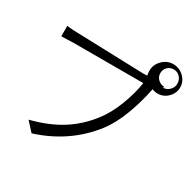

<svg xmlns="http://www.w3.org/2000/svg" viewBox="-179 -1006 1274 1251"><g transform="rotate(30 458.0 -380.5)"><path d="M806.6 -648.4C787.1 -648.4 770.5 -654.3 756.8 -667C743.2 -679.7 736.3 -695.3 736.3 -712.9C736.3 -731.4 742.2 -747.1 754.9 -759.8C767.6 -772.5 783.2 -778.3 801.8 -778.3C820.3 -778.3 835.9 -771.5 848.6 -757.8C861.3 -744.1 867.2 -727.5 867.2 -708C867.2 -689.5 860.4 -673.8 846.7 -660.2C833 -646.5 816.4 -639.6 796.9 -639.6ZM155.3 -670.9C122.1 -670.9 89.8 -672.9 57.6 -676.8V-598.6C108.4 -600.6 140.6 -601.6 154.3 -601.6H672.9C665 -547.9 649.4 -489.3 625 -425.8C600.6 -362.3 571.3 -308.6 537.1 -265.6C492.2 -207 438.5 -157.2 376 -117.2C313.5 -77.1 236.3 -44.9 144.5 -21.5L206.1 45.9C367.2 -4.9 497.1 -93.8 595.7 -220.7C630.9 -266.6 661.1 -323.2 686.5 -390.6C711.9 -458 730.5 -523.4 743.2 -587.9L745.1 -597.7C758.8 -591.8 772.5 -588.9 786.1 -588.9C816.4 -588.9 841.8 -599.6 863.3 -621.1C884.8 -642.6 895.5 -668 895.5 -697.3C895.5 -727.5 883.8 -752.9 861.3 -774.4C838.9 -795.9 812.5 -806.6 781.2 -806.6C750 -806.6 723.6 -794.9 701.2 -772.5C678.7 -750 667 -723.6 667 -692.4C667 -680.7 668 -668.9 670.9 -657.2C664.1 -656.2 655.3 -655.3 643.6 -655.3Z"/></g></svg>

Font: Gen Shin Gothic P Normal
Style: Regular
Weight: 300
Designer: [Source Han Sans]
Ryoko NISHIZUKA  (kana & ideographs); Paul D. Hunt (Latin, Greek & Cyrillic); Wenlong ZHANG  (bopomofo
Version: Version 1.002.20150607